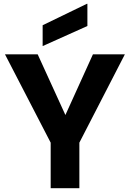

<svg xmlns="http://www.w3.org/2000/svg" viewBox="-20 -984 680 1004"><path d="M245 0V-238L6 -700H177L325 -376H319L466 -700H633L395 -238V0ZM203 -743V-852L434 -964H437V-848Z"/></svg>

Font: DM Sans 36pt Black
Style: Regular
Weight: 900
Designer: Colophon Foundry, Jonny Pinhorn
Foundry: Colophon Foundry
Version: Version 4.004;gftools[0.9.30]